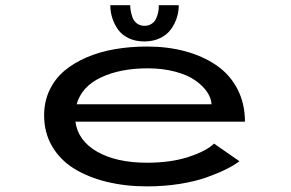

<svg xmlns="http://www.w3.org/2000/svg" viewBox="-20 -686 1090 718"><path d="M648.5 -666.5Q648.5 -642 641 -619Q633.5 -596 618.8 -575.8Q604 -555.5 578.2 -543.2Q552.5 -531 519.5 -531Q486.5 -531 461 -543.2Q435.5 -555.5 421.2 -575.8Q407 -596 399.8 -619Q392.5 -642 392.5 -666.5H467Q467 -656.5 468.8 -646Q470.5 -635.5 475.2 -621.5Q480 -607.5 491.8 -598.5Q503.5 -589.5 520.5 -589.5Q534.5 -589.5 545 -595.8Q555.5 -602 560.8 -610.8Q566 -619.5 569.2 -631.2Q572.5 -643 573.2 -650.8Q574 -658.5 574 -666.5ZM875.5 -83Q854.5 -67.5 826 -53.2Q797.5 -39 754.8 -23.5Q712 -8 653.5 1.5Q595 11 530.5 11Q449 11 379.5 -6Q310 -23 257.5 -55.2Q205 -87.5 175 -138.8Q145 -190 145 -254.5Q145 -306 165.2 -348.8Q185.5 -391.5 220.8 -421.2Q256 -451 304.8 -471.8Q353.5 -492.5 410.2 -502.2Q467 -512 530 -512Q607 -512 672.8 -494.2Q738.5 -476.5 788.8 -442.2Q839 -408 867.5 -353.8Q896 -299.5 896 -231H262Q271.5 -160 343.2 -118.8Q415 -77.5 530.5 -77.5Q619.5 -77.5 686 -99.5Q752.5 -121.5 780.5 -149ZM532.5 -430.5Q430 -430.5 357.8 -396.5Q285.5 -362.5 266.5 -296H771Q770 -319 754.5 -342Q739 -365 710.5 -385.2Q682 -405.5 635.2 -418Q588.5 -430.5 532.5 -430.5Z"/></svg>

Font: League Mono Extended
Style: Regular
Weight: 400
Width: 9
Designer: Tyler Finck
Foundry: The League of Moveable Type / Tyler Finck
Version: Version 2.210